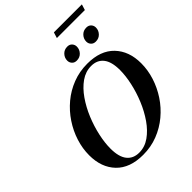

<svg xmlns="http://www.w3.org/2000/svg" viewBox="-290 -1202 1363 1363"><g transform="rotate(-45 392.0 -520.0)"><path d="M783.5 -458Q783.5 -390 762 -322.5Q740.5 -255 700.8 -194.8Q661 -134.5 605.2 -88Q549.5 -41.5 481 -14.8Q412.5 12 333.5 12Q201 12 130.5 -61.5Q60 -135 60 -257Q60 -325 81.5 -392.5Q103 -460 143 -520.2Q183 -580.5 238.5 -627Q294 -673.5 362.8 -700.2Q431.5 -727 510 -727Q642.5 -727 713 -653.5Q783.5 -580 783.5 -458ZM200.5 -184.5Q200.5 -101 233 -60Q265.5 -19 325 -19Q381.5 -19 430 -53.2Q478.5 -87.5 517.8 -144Q557 -200.5 585 -268.2Q613 -336 628 -404.8Q643 -473.5 643 -530.5Q643 -614 610.5 -655Q578 -696 518.5 -696Q462 -696 413.5 -661.8Q365 -627.5 325.8 -571Q286.5 -514.5 258.5 -446.8Q230.5 -379 215.5 -310.2Q200.5 -241.5 200.5 -184.5ZM473.5 -794.5Q451 -794.5 438 -808.8Q425 -823 425 -842.5Q425 -870.5 444.8 -891.8Q464.5 -913 495.5 -913Q518 -913 531 -898.8Q544 -884.5 544 -865Q544 -837 524.5 -815.8Q505 -794.5 473.5 -794.5ZM665 -794.5Q642 -794.5 629 -808.8Q616 -823 616 -842.5Q616 -870.5 635.8 -891.8Q655.5 -913 686.5 -913Q709.5 -913 722.5 -898.8Q735.5 -884.5 735.5 -865Q735.5 -837 715.8 -815.8Q696 -794.5 665 -794.5ZM486.5 -1008 500 -1051.5H781L767.5 -1008Z"/></g></svg>

Font: Newsreader 72pt SemiBold
Style: Italic
Weight: 600
Italic angle: -17°
Designer: Hugues Gentile
Foundry: Production Type
Version: Version 1.003; ttfautohint (v1.8.3)